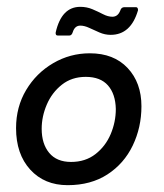

<svg xmlns="http://www.w3.org/2000/svg" viewBox="-20 -533 480 562"><path d="M384 -503Q363 -431 304 -431Q287 -431 271 -438Q255 -445 241 -451.5Q227 -458 215 -458Q199 -458 193 -439Q190 -429 183 -429H149Q142 -429 143 -438Q160 -513 215 -513Q234 -513 250.5 -506Q267 -499 281.5 -491.5Q296 -484 309 -484Q325 -484 332 -502Q335 -512 344 -512H378Q384 -512 384 -503ZM27 -158Q27 -220 56.5 -269.5Q86 -319 135.5 -348Q185 -377 243 -377Q313 -377 353.5 -334Q394 -291 394 -222Q394 -160 368.5 -107Q343 -54 294.5 -22.5Q246 9 178 9Q110 9 68.5 -36.5Q27 -82 27 -158ZM102 -156Q102 -112 124 -85.5Q146 -59 188 -59Q230 -59 259.5 -82Q289 -105 304 -140.5Q319 -176 319 -214Q318 -258 296 -283Q274 -308 231 -308Q190 -308 161 -285Q132 -262 117 -227Q102 -192 102 -156Z"/></svg>

Font: Zain
Style: Italic
Weight: 400
Italic angle: -10°
Designer: Zain,Boutros
Foundry: Mobile Telecommunications Company (Zain), 2024
Version: Version 1.51; ttfautohint (v1.8.4)